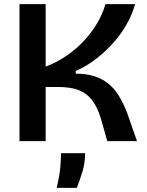

<svg xmlns="http://www.w3.org/2000/svg" viewBox="-20 -680 708 925"><path d="M74 0V-660H200V-359Q253 -379 300 -411Q347 -443 384.5 -483.5Q422 -524 448.5 -569Q475 -614 488 -660H631Q616 -607 587 -557.5Q558 -508 518.5 -465.5Q479 -423 435 -390.5Q391 -358 345 -338V-325Q394 -325 432 -313.5Q470 -302 499.5 -279Q529 -256 551 -221Q573 -186 591 -140L640 0H497L465 -112Q449 -164 424 -197Q399 -230 360 -245.5Q321 -261 259 -261H200V0ZM253 225Q268 162 271 121.5Q274 81 274 58H390Q390 105 377 147.5Q364 190 350 225Z"/></svg>

Font: Bricolage Grotesque 24pt SemiBold
Style: Regular
Weight: 600
Designer: Mathieu Triay
Foundry: Atelier Triay
Version: Version 1.001;gftools[0.9.33.dev8+g029e19f]